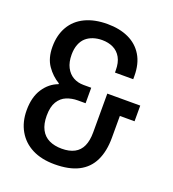

<svg xmlns="http://www.w3.org/2000/svg" viewBox="-130 -798 818 909"><g transform="rotate(20 279.0 -343.0)"><path d="M247 12Q181 12 134 -12Q87 -36 61.5 -80.5Q36 -125 36 -184Q36 -250 64 -292.5Q92 -335 136 -351V-355Q99 -377 73.5 -414Q48 -451 48 -508Q48 -567 73 -610Q98 -653 145 -675.5Q192 -698 257 -698Q318 -698 363.5 -677Q409 -656 434.5 -614Q460 -572 460 -510V-494H368V-505Q368 -544 354 -569Q340 -594 315.5 -606Q291 -618 259 -618Q235 -618 214 -611Q193 -604 178 -590.5Q163 -577 154.5 -555Q146 -533 146 -504Q146 -466 159.5 -440Q173 -414 196 -401Q219 -388 248 -388H287V-310H248Q218 -310 192 -299.5Q166 -289 150 -263Q134 -237 134 -192Q134 -150 148.5 -122.5Q163 -95 190 -82Q217 -69 254 -69Q292 -69 317.5 -82.5Q343 -96 355.5 -123.5Q368 -151 368 -193V-388H534V-309H460V-199Q460 -131 437 -83.5Q414 -36 367 -12Q320 12 247 12Z"/></g></svg>

Font: Archivo Condensed Medium
Style: Regular
Weight: 500
Width: 3
Designer: Hector Gatti
Foundry: Omnibus-Type
Version: Version 2.001